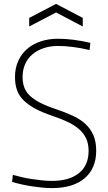

<svg xmlns="http://www.w3.org/2000/svg" viewBox="-20 -954 555 986"><path d="M246 12Q224 12 198 9.5Q172 7 145 3Q118 -1 91.5 -7Q65 -13 42 -20L46 -56Q67 -50 93 -44Q119 -38 146 -34Q173 -30 199 -27.5Q225 -25 247 -25Q336 -25 385.5 -65Q435 -105 435 -179Q435 -216 422 -243.5Q409 -271 385 -291.5Q361 -312 327.5 -328Q294 -344 252 -358Q198 -376 161 -396Q124 -416 100.5 -439.5Q77 -463 67 -492Q57 -521 57 -559Q57 -603 73 -639.5Q89 -676 118 -701.5Q147 -727 187.5 -741Q228 -755 278 -755Q354 -755 444 -734L440 -697Q394 -708 353 -713Q312 -718 279 -718Q237 -718 203.5 -706.5Q170 -695 146 -674.5Q122 -654 109 -624.5Q96 -595 96 -559Q96 -529 104.5 -505.5Q113 -482 133.5 -462.5Q154 -443 187 -426Q220 -409 269 -393Q316 -377 354 -359.5Q392 -342 418.5 -317.5Q445 -293 459.5 -260Q474 -227 474 -180Q474 -89 414.5 -38.5Q355 12 246 12ZM130 -862 268 -934 405 -862V-818L268 -890L130 -818Z"/></svg>

Font: Encode Sans Narrow
Style: Thin
Weight: 250
Designer: Pablo Impallari, Andres Torresi
Foundry: Pablo Impallari, Andres Torresi
Version: Version 1.000; ttfautohint (v1.00) -l 8 -r 50 -G 200 -x 14 -